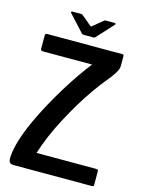

<svg xmlns="http://www.w3.org/2000/svg" viewBox="-122 -884 711 955"><g transform="rotate(15 234.0 -406.5)"><path d="M423 -673Q429 -673 430.5 -671Q432 -669 432 -660V-614Q432 -598 417.5 -575Q403 -552 381 -526Q357 -497 329 -457.5Q301 -418 273.5 -372.5Q246 -327 220 -278Q194 -229 173.5 -181Q153 -133 139 -88H443Q452 -88 454.5 -86Q457 -84 457 -77V-10Q457 -3 454.5 -1.5Q452 0 444 0H45Q26 0 21.5 -11Q17 -22 19 -41Q22 -79 36.5 -125.5Q51 -172 74 -223Q97 -274 125 -325.5Q153 -377 182.5 -425Q212 -473 240.5 -514Q269 -555 292 -584H42Q32 -584 29.5 -586.5Q27 -589 27 -595V-662Q27 -669 29.5 -671Q32 -673 41 -673ZM211 -716Q207 -716 204 -719L125 -805Q123 -808 124 -810.5Q125 -813 128 -813H175Q180 -813 183 -810L233 -768Q238 -763 242 -768L293 -810Q296 -813 301 -813H348Q352 -813 352.5 -810.5Q353 -808 351 -805L272 -719Q270 -716 265 -716Z"/></g></svg>

Font: Glory Thin SemiBold
Style: Regular
Weight: 600
Version: Version 1.011